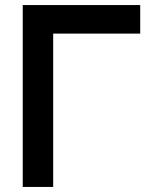

<svg xmlns="http://www.w3.org/2000/svg" viewBox="-20 -740 585 760"><path d="M190.5 0H70V-720H535V-607H190.5Z"/></svg>

Font: Vortex Mix
Style: Bold
Weight: 700
Designer: Mikhail Sharanda
Foundry: Mikhail Sharanda
Version: Version 4.504;Glyphs 3.1.2 (3151)